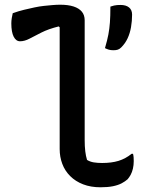

<svg xmlns="http://www.w3.org/2000/svg" viewBox="-20 -780 640 814"><path d="M34 -724Q59 -733 82 -738.5Q105 -744 126 -748.5Q147 -753 166 -755Q185 -757 202.5 -758.5Q220 -760 235 -760Q269 -760 292 -752.5Q315 -745 327 -730.5Q339 -716 339 -694Q339 -644 339 -593Q339 -542 339 -491.5Q339 -441 339 -390Q339 -339 339 -288.5Q339 -238 339 -187Q339 -159 341.5 -138.5Q344 -118 349 -102Q362 -94 378 -91.5Q394 -89 413 -89Q453 -89 482.5 -98Q512 -107 538 -128H544Q546 -120 546.5 -112.5Q547 -105 547 -97Q547 -80 543.5 -65Q540 -50 534 -39Q528 -28 521 -20Q511 -11 496 -3Q481 5 459 9.5Q437 14 406 14Q365 14 332.5 1.5Q300 -11 277.5 -33.5Q255 -56 244 -85.5Q233 -115 233 -148Q233 -200 233 -251.5Q233 -303 233 -354.5Q233 -406 233 -457.5Q233 -509 233 -561Q233 -613 233 -664L229 -668Q185 -657 155.5 -642Q126 -627 105 -616Q84 -605 65 -605Q48 -605 38 -624.5Q28 -644 28 -681Q28 -692 30 -704Q32 -716 34 -724ZM461 -567Q449 -567 441 -569.5Q433 -572 425 -576Q435 -610 439.5 -634Q444 -658 446 -685Q448 -712 448 -752Q457 -755 463.5 -756.5Q470 -758 476.5 -758.5Q483 -759 491 -759Q514 -759 527 -748.5Q540 -738 540 -718Q540 -691 535.5 -665Q531 -639 521 -617.5Q511 -596 494 -579Q487 -572 479.5 -569.5Q472 -567 461 -567Z"/></svg>

Font: Recursive Monospace Casual Medium
Style: Regular
Weight: 500
Version: Version 1.047